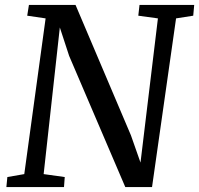

<svg xmlns="http://www.w3.org/2000/svg" viewBox="-20 -763 812 783"><path d="M288 -743 514 -211 553 -100 624 -688 544 -699 549 -743H772L768 -699L698 -688L600 0H491L262 -535L224 -651L158 -53L244 -41L241 0H6L10 -41L79 -53L166 -688L91 -699L98 -743Z"/></svg>

Font: Koeln Type Serif
Style: Italic
Weight: 400
Italic angle: -8°
Designer: Eben Sorkin
Foundry: Eben Sorkin
Version: Version 2.002